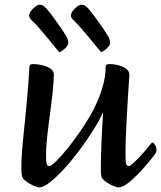

<svg xmlns="http://www.w3.org/2000/svg" viewBox="-20 -803 702 836"><path d="M150.9 13Q145.9 13 134.7 8.9Q123.5 4.8 110.7 -2.4Q97.9 -9.6 88.1 -18.1Q78.4 -26.5 76.1 -35.1Q74.4 -42 73.7 -52.5Q73.1 -63 73.1 -78.1Q73.1 -102.6 75.8 -140.6Q78.5 -178.5 83.3 -224.7Q88.2 -270.8 93 -320.6Q97.7 -370.3 101.8 -419Q105.8 -467.7 107.9 -510.1Q107.9 -517.2 111.5 -520.6Q115 -524 124.3 -524Q144.6 -524 165.7 -518.8Q186.7 -513.7 200.9 -503.4Q215 -493 214.3 -477.2Q213.6 -440.1 208.4 -392.5Q203.1 -344.9 196.3 -295.7Q189.6 -246.6 185 -203.2Q180.4 -159.8 180.4 -131Q180.4 -97.2 183.3 -88.6Q186.1 -79.9 194.9 -79.9Q203 -79.9 224.8 -101.4Q246.6 -122.8 275.9 -159.1Q305.3 -195.4 335.8 -240.6Q366.4 -285.8 390.9 -333Q413.2 -378.7 426.6 -424Q440 -469.4 440 -509.4Q440 -517.2 443.5 -520.6Q447.1 -524 457.1 -524Q476.7 -524 496.2 -518.8Q515.7 -513.7 529.5 -503.4Q543.3 -493 543.3 -477.2Q543.3 -474.9 541.6 -449.7Q539.9 -424.4 537.4 -385Q534.9 -345.5 532.3 -299.9Q529.8 -254.3 528.1 -209.7Q526.4 -165.1 526.4 -131.3Q526.4 -97.5 529.3 -88.9Q532.1 -80.2 540.9 -80.2Q546.6 -80.2 559.4 -91.8Q572.2 -103.4 587.6 -119.6Q603 -135.9 616.1 -151.7Q629.2 -167.6 635.7 -175.4Q638.6 -178.7 640.3 -180.7Q641.9 -182.7 644.2 -182.7Q648.8 -182.7 655.2 -172.1Q661.6 -161.5 661.6 -150Q661.6 -145.7 660.4 -141.7Q659.1 -137.6 656.2 -133.8Q645.7 -119 625.5 -94.7Q605.3 -70.4 581.4 -45.5Q557.4 -20.5 534.9 -3.8Q512.5 13 496.2 13Q490.5 13 479.3 8.9Q468.1 4.8 455.3 -2.4Q442.5 -9.6 433.1 -18.1Q423.7 -26.5 421.4 -35.1Q419.7 -42 419.4 -52.5Q419.1 -63 419.1 -78.1Q419.1 -97 419.9 -126Q420.8 -155 422.1 -188.3Q423.5 -221.6 425.3 -254.6Q427.2 -287.6 428.9 -314.5Q412.8 -278.9 385.2 -234.9Q357.5 -190.9 324.9 -147.4Q292.3 -103.8 258.9 -67.5Q225.5 -31.3 197.2 -9.1Q168.9 13 150.9 13ZM421 -575.5Q417.5 -578.7 403.5 -595.9Q389.5 -613 370.9 -635.7Q352.3 -658.4 334.2 -679.1Q316 -699.9 305.1 -710.2Q297.7 -716.4 293.2 -723Q288.7 -729.5 288.7 -734.5Q288.7 -744.2 296.8 -755.3Q304.9 -766.4 315.8 -774.5Q326.7 -782.5 333.2 -782.5Q341.8 -782.5 348.2 -779.4Q354.6 -776.2 364.1 -766.4Q378.5 -749.5 394.7 -727.5Q410.8 -705.5 425.5 -684.2Q440.2 -662.9 449.3 -647.7Q453.6 -641.1 456.6 -632.6Q459.6 -624.1 459.6 -615.9Q459.6 -606.3 446.4 -593.7Q433.2 -581.1 421 -575.5ZM239 -575.2Q235.5 -578.4 221.5 -595.5Q207.5 -612.7 188.9 -635.4Q170.4 -658.1 152.2 -678.8Q134 -699.6 123.1 -709.9Q115.7 -716.1 111.2 -722.6Q106.7 -729.2 106.7 -734.2Q106.7 -743.9 114.8 -755Q122.9 -766.1 133.8 -774.2Q144.7 -782.2 151.2 -782.2Q159.9 -782.2 166.3 -779.1Q172.7 -775.9 182.1 -766Q196.5 -749.2 212.7 -727.2Q228.8 -705.2 243.5 -683.9Q258.2 -662.6 267.3 -647.4Q271.6 -640.8 274.6 -632.3Q277.6 -623.8 277.6 -615.6Q277.6 -606 264.4 -593.4Q251.2 -580.8 239 -575.2Z"/></svg>

Font: Briem Hand Thin
Style: Regular
Weight: 100
Designer: Gunnlaugur SE Briem, Eben Sorkin
Foundry: Sorkin Type Co.
Version: Version 1.003